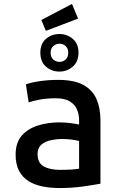

<svg xmlns="http://www.w3.org/2000/svg" viewBox="-20 -939 600 971"><path d="M281 12Q236 12 195.5 4Q155 -4 124.5 -23Q94 -42 76.5 -75Q59 -108 59 -157Q59 -218 90.5 -253.5Q122 -289 172.5 -304.5Q223 -320 278 -320Q307 -320 332.5 -317Q358 -314 380 -309V-331Q380 -360 369.5 -385Q359 -410 333.5 -426Q308 -442 262 -442Q218 -442 182 -435.5Q146 -429 125 -421L111 -512Q132 -521 177.5 -528Q223 -535 274 -535Q355 -535 401.5 -509.5Q448 -484 468 -438Q488 -392 488 -331V-10Q456 -4 400.5 4Q345 12 281 12ZM284 -80Q313 -80 338.5 -81.5Q364 -83 380 -86V-226Q365 -230 342 -233Q319 -236 296 -236Q265 -236 235.5 -229.5Q206 -223 188 -206.5Q170 -190 170 -160Q170 -115 201 -97.5Q232 -80 284 -80ZM281 -577Q241 -577 212.5 -602Q184 -627 184 -673Q184 -718 212.5 -742.5Q241 -767 281 -767Q319 -767 348 -742.5Q377 -718 377 -673Q377 -627 348 -602Q319 -577 281 -577ZM281 -626Q299 -626 312 -638Q325 -650 325 -673Q325 -694 312 -706Q299 -718 281 -718Q263 -718 249.5 -706Q236 -694 236 -673Q236 -650 249.5 -638Q263 -626 281 -626ZM212 -783 189 -838 344 -919 375 -845Z"/></svg>

Font: Ubuntu Sans Mono Medium
Style: Regular
Weight: 500
Monospace: yes
Designer: Dalton Maag Ltd
Foundry: Dalton Maag Ltd
Version: Version 1.006